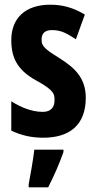

<svg xmlns="http://www.w3.org/2000/svg" viewBox="-20 -576 409 817"><path d="M345 -160C345 -249 292 -291 231 -330C163 -371 157 -384 157 -408C157 -434 171 -448 201 -448C245 -448 269 -430 303 -409L341 -514C291 -544 245 -556 194 -556C89 -556 28 -500 28 -405C28 -322 61 -274 135 -233C214 -190 212 -173 212 -149C212 -118 195 -100 162 -100C112 -100 64 -122 28 -145V-20C71 0 113 10 164 10C275 10 345 -43 345 -160ZM250 71V61H126C121 104 109 173 102 208V221H185C209 174 233 120 250 71Z"/></svg>

Font: Noto Sans Kannada ExtraCondensed
Style: Bold
Weight: 700
Width: 2
Designer: Jelle Bosma - Monotype Design Team
Foundry: Monotype Imaging Inc.
Version: Version 2.005